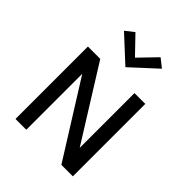

<svg xmlns="http://www.w3.org/2000/svg" viewBox="-248 -1052 1194 1194"><g transform="rotate(45 349.0 -455.0)"><path d="M96 -637H204.5L513 -143H505.5V-637H600.5V0H499.5L176 -516H191V0H96ZM351.5 -711 185 -865 241.5 -909.5 368.5 -777.5H335L462.5 -909.5L519 -865Z"/></g></svg>

Font: Karla Medium
Style: Regular
Weight: 500
Designer: Jonathan Pinhorn
Version: Version 2.001